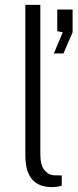

<svg xmlns="http://www.w3.org/2000/svg" viewBox="-20 -763 322 788"><path d="M195 5Q162.5 5 140.8 -5.2Q119 -15.5 106.5 -33.8Q94 -52 89 -75.8Q84 -99.5 84 -126.5V-743H145.5V-130Q145.5 -85 162.5 -64.5Q179.5 -44 204 -43.5L233.5 -43V-1Q224 2 213.2 3.5Q202.5 5 195 5ZM201 -543.5 237.5 -630.5 215 -635V-724H278V-630.5L240.5 -543.5Z"/></svg>

Font: Public Sans Thin ExtraLight
Style: Regular
Weight: 250
Version: Version 1.007